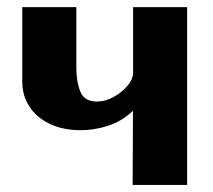

<svg xmlns="http://www.w3.org/2000/svg" viewBox="-20 -525 605 545"><path d="M356.5 0 358.3 -393.1 395.6 -279.9Q382.8 -233.1 352.4 -205.9Q322 -178.8 283.9 -167.1Q245.8 -155.4 209.2 -155.4Q158.2 -155.4 120.8 -173.6Q83.3 -191.7 63.3 -222.8Q43.2 -253.9 43.2 -292.8V-504.7H196.7V-331.7Q196.7 -292.4 208.3 -264.5Q219.9 -236.7 254.6 -236.7Q278.9 -236.7 302.8 -249.9Q326.6 -263.1 342.2 -282Q357.8 -300.9 357.8 -318.1V-504.7H511.2V0Z"/></svg>

Font: Russolo 10pt ExtraLight
Style: Regular
Weight: 200
Designer: Micah Stupak-Hahn
Version: Version 1.000